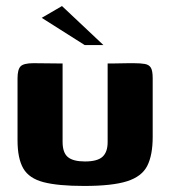

<svg xmlns="http://www.w3.org/2000/svg" viewBox="-20 -609 563 635"><path d="M187 -399V-140Q187 -104 204.5 -89.5Q222 -75 261 -75Q302 -75 319 -90.5Q336 -106 336 -139V-399Q337 -399 349 -399Q361 -399 376.5 -399.5Q392 -400 405.5 -400Q419 -400 422 -400Q445 -400 459 -397.5Q473 -395 479 -385Q485 -375 485 -350V-156Q485 -96 467 -60.5Q449 -25 400 -9.5Q351 6 258 6Q172 6 124 -6.5Q76 -19 57 -52Q38 -85 38 -145V-350Q38 -379 48 -389.5Q58 -400 91 -400Q115 -400 139 -399.5Q163 -399 187 -399ZM260 -460 118 -550 185 -589 322 -460Z"/></svg>

Font: Genos
Style: Bold
Weight: 700
Designer: Robert E. Leuschke
Foundry: Robert E. Leuschke
Version: Version 1.010